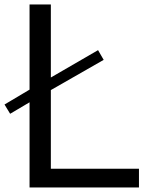

<svg xmlns="http://www.w3.org/2000/svg" viewBox="-20 -805 640 850"><path d="M110.8 -785.2H205.1V-461.9L414.1 -583L439 -540L205.1 -406.2V-58.1H595.2V24.9H110.8V-352.1L24.9 -301.3L0 -342.3L110.8 -408.2Z"/></svg>

Font: FORM UDPGothic
Style: Regular
Weight: 400
Foundry: Pronama LLC
Version: Version 1.05101